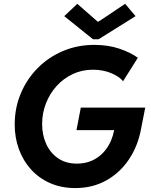

<svg xmlns="http://www.w3.org/2000/svg" viewBox="-20 -958 778 986"><path d="M366.5 7.8Q295.2 7.8 237.8 -17.4Q180.5 -42.5 139.8 -87.3Q99 -132 77.3 -191.4Q55.5 -250.7 55.5 -318.6Q55.5 -403.4 86.5 -477.5Q117.5 -551.7 173.1 -608Q228.7 -664.2 303.2 -695.9Q377.7 -727.5 464.1 -727.5Q535.6 -727.5 593.2 -708Q650.8 -688.5 687.9 -661.3L611.9 -540.8Q594 -564.2 551.7 -582.1Q509.4 -600 457.1 -600Q401.2 -600 353.6 -577.7Q306.1 -555.3 270.8 -516.4Q235.5 -477.4 215.9 -426.9Q196.3 -376.5 196.3 -320.7Q196.3 -264.9 217.3 -218.8Q238.2 -172.7 278 -145.3Q317.8 -117.8 374.9 -117.8Q429.1 -117.8 471 -142.9Q512.9 -167.9 538.8 -213.3Q564.7 -258.6 570.6 -319.8L631.3 -289.7H372.7L395 -405.4H725.8L703.8 -292.9Q687.3 -206.1 641.3 -138.2Q595.4 -70.2 525.3 -31.2Q455.2 7.8 366.5 7.8ZM457.8 -756.2 310 -875.1 377 -938.4 481.3 -847.1H486.1L622.7 -938.4L676.1 -875.1L486 -756.2Z"/></svg>

Font: Reddit Sans
Style: Italic
Weight: 400
Italic angle: -11.25°
Designer: Stephen Hutchings
Version: Version 1.013